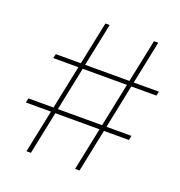

<svg xmlns="http://www.w3.org/2000/svg" viewBox="-131 -839 889 950"><g transform="rotate(20 313.5 -364.0)"><path d="M368.2 0 519 -727.5H541.5L391.6 0ZM26.9 -225.6 32.2 -249H574.2L569.8 -225.6ZM112.3 0 263.2 -727.5H285.6L135.7 0ZM79.1 -478.5 84.5 -501H627.4L622.1 -478.5Z"/></g></svg>

Font: Inter 17pt Thin
Style: Italic
Weight: 250
Italic angle: -9.3988°
Version: Version 4.001;git-66647c0bb